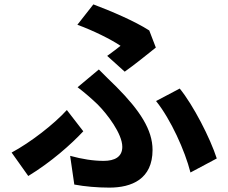

<svg xmlns="http://www.w3.org/2000/svg" viewBox="-20 -815 1040 876"><path d="M549 -488C588 -515 665 -577 691 -598L661 -676C594 -719 488 -764 406 -795L333 -702C407 -675 487 -635 530 -606C517 -595 492 -577 469 -560ZM319 27C367 36 424 41 479 41C581 41 676 2 676 -131C676 -223 618 -311 512 -418C486 -444 460 -468 431 -498L334 -417C367 -392 400 -363 425 -339C469 -295 538 -205 538 -145C538 -99 503 -81 453 -81C405 -81 355 -89 300 -104ZM969 -92C939 -185 862 -335 800 -411L692 -354C759 -271 824 -127 849 -28ZM360 -216 285 -313C226 -248 119 -165 33 -119L109 -12C214 -76 305 -157 360 -216Z"/></svg>

Font: Source Han Sans Old Style Bold
Style: Regular
Weight: 700
Designer: Ryoko NISHIZUKA (kana & ideographs); Paul D. Hunt (Latin, Greek & Cyrillic); Wenlong ZHANG (bopomofo); Sandoll Communica
Foundry: Adobe Systems Incorporated
Version: Version 1.004;PS 1.004;hotconv 1.0.81;makeotf.lib2.5.63406